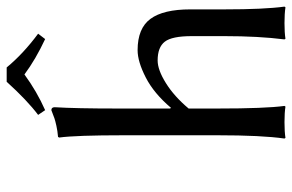

<svg xmlns="http://www.w3.org/2000/svg" viewBox="-170 -702 875 575"><g transform="rotate(-90 267.5 -414.5)"><path d="M149.9 -201.2V-481Q149.9 -624.5 143.1 -674.8L145 -678.2Q163.1 -679.7 178.2 -683.1Q193.4 -686.5 200.7 -689Q208 -691.4 225.1 -698.2Q233.9 -698.2 233.9 -688Q230 -625 230 -499V-342.8L231.9 -339.8Q275.4 -391.1 323 -415.5Q370.6 -439.9 404.8 -439.9Q470.2 -439.9 498.5 -401.4Q526.9 -362.8 526.9 -282.2V-180.2Q526.9 -60.5 535.2 0L533.2 2.9Q514.6 0 485.8 0Q457 0 439 2.9L437 0Q446.8 -77.6 446.8 -180.2V-277.8Q446.8 -336.9 430.2 -358.4Q413.6 -379.9 374 -379.9Q345.7 -379.9 306.2 -355.2Q266.6 -330.6 230 -287.1V-201.2Q230 -57.1 237.8 0L235.8 2.9Q217.8 0 189 0Q160.2 0 142.1 2.9L140.1 0Q149.9 -67.9 149.9 -201.2ZM353 -832Q393.6 -782.7 454.1 -737.8L438 -716.8Q377.4 -745.1 332 -778.8Q281.2 -741.7 225.1 -716.8L210.9 -737.8Q254.9 -771 310.1 -832Z"/></g></svg>

Font: Linear Smooth
Style: Regular
Weight: 400
Designer: Philipp H. Poll, Flanker
Foundry: Philipp H. Poll, reworked by Flanker
Version: Version 1.061 | FøM Fix